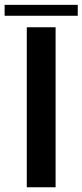

<svg xmlns="http://www.w3.org/2000/svg" viewBox="-44 -790 348 810"><path d="M69 0H190.5V-675H69ZM-24.5 -723.5H284V-769.5H-24.5Z"/></svg>

Font: Anybody UltraCondensed Thin Medium
Style: Regular
Weight: 500
Version: Version 1.111